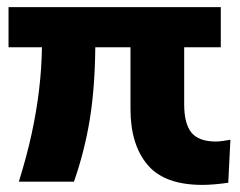

<svg xmlns="http://www.w3.org/2000/svg" viewBox="-20 -511 676 540"><path d="M549 9Q442 9 394.5 -48Q347 -105 347 -204V-378H248Q247 -264 232.5 -175Q218 -86 188 0H33Q56 -74 69.5 -137Q83 -200 90 -259Q97 -318 98 -378H4V-491H601V-378H498V-218Q498 -163 518.5 -138Q539 -113 587 -113Q596 -113 606.5 -114.5Q617 -116 628 -118L622 3Q579 9 549 9Z"/></svg>

Font: Nunito Sans ExtraBold
Style: Regular
Weight: 800
Designer: Vernon Adams
Foundry: Vernon Adams
Version: Version 3.101; ttfautohint (v1.8.4.7-5d5b);gftools[0.9.27]